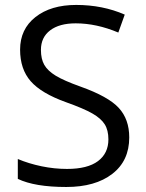

<svg xmlns="http://www.w3.org/2000/svg" viewBox="-20 -744 589 774"><path d="M501 -189.9Q501 -95.7 432.6 -43Q364.3 9.8 247.1 9.8Q120.1 9.8 51.8 -22.9V-103Q95.7 -84.5 147.5 -73.7Q199.2 -63 250 -63Q333 -63 375 -94.5Q417 -126 417 -182.1Q417 -219.2 402.1 -242.9Q387.2 -266.6 352.3 -286.6Q317.4 -306.6 246.1 -332Q146.5 -367.7 103.8 -416.5Q61 -465.3 61 -543.9Q61 -626.5 123 -675.3Q185.1 -724.1 287.1 -724.1Q393.6 -724.1 482.9 -685.1L457 -612.8Q368.7 -649.9 285.2 -649.9Q219.2 -649.9 182.1 -621.6Q145 -593.3 145 -543Q145 -505.9 158.7 -482.2Q172.4 -458.5 204.8 -438.7Q237.3 -418.9 304.2 -395Q416.5 -355 458.7 -309.1Q501 -263.2 501 -189.9Z"/></svg>

Font: f08361285
Style: Regular
Weight: 400
Foundry: Ascender Corporation
Version: Version 1.10